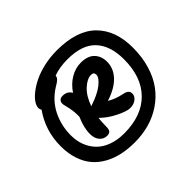

<svg xmlns="http://www.w3.org/2000/svg" viewBox="-164 -1059 1165 1165"><g transform="rotate(-45 419.0 -476.0)"><path d="M387.2 -110.8Q328.6 -110.8 278.6 -121.8Q228.5 -132.8 186.3 -156.5Q144 -180.2 114.5 -215.1Q85 -250 68.4 -300.3Q51.8 -350.6 51.8 -413.1Q51.8 -545.9 127 -651.9Q120.1 -660.2 120.1 -672.9Q120.1 -690.4 134.5 -712.4Q148.9 -734.4 178 -757.1Q207 -779.8 245.4 -798.3Q283.7 -816.9 336.7 -828.9Q389.6 -840.8 446.8 -840.8Q617.2 -840.8 701.2 -757.8Q785.2 -674.8 785.2 -525.9Q785.2 -444.3 764.4 -376.2Q743.7 -308.1 707.3 -259.5Q670.9 -210.9 620.6 -177.2Q570.3 -143.6 511.5 -127.2Q452.6 -110.8 387.2 -110.8ZM142.1 -415Q142.1 -367.7 157.5 -327.9Q172.9 -288.1 201.9 -258.3Q231 -228.5 276.4 -211.7Q321.8 -194.8 378.9 -194.8Q530.3 -194.8 613.5 -278.6Q696.8 -362.3 696.8 -514.2Q696.8 -631.3 637.5 -694.3Q578.1 -757.3 452.1 -756.8Q388.7 -756.8 334 -737.8Q332.5 -724.1 322 -713.4Q311.5 -702.6 287.1 -689Q214.4 -644 178.2 -572Q142.1 -500 142.1 -415ZM296.9 -257.8Q268.1 -257.8 249 -279.8Q230 -301.8 230 -337.9Q228.5 -389.6 258.8 -459Q259.3 -489.7 256.1 -513.4Q252.9 -537.1 244.1 -570.8Q237.8 -592.8 246.1 -606.9Q254.4 -621.1 276.9 -621.1Q315.9 -621.1 334 -588.9Q364.3 -634.3 407 -659.7Q449.7 -685.1 497.1 -685.1Q555.2 -685.1 584.5 -654.8Q613.8 -624.5 613.8 -576.2Q613.8 -519.5 572 -475.1Q530.3 -430.7 449.2 -404.8Q487.3 -380.9 543.9 -369.1Q585.9 -361.8 585.9 -332Q585.9 -309.6 565.7 -293.7Q545.4 -277.8 514.2 -277.8Q485.8 -277.8 429.9 -305.7Q374 -333.5 335.9 -372.1Q332 -344.2 332 -305.2Q332 -277.8 324 -267.8Q315.9 -257.8 296.9 -257.8ZM488.8 -588.9Q454.1 -588.9 415.8 -553.2Q377.4 -517.6 355 -453.1Q434.1 -479 473.1 -510.7Q512.2 -542.5 512.2 -565.9Q512.2 -588.9 488.8 -588.9Z"/></g></svg>

Font: Shantell Sans Irregular Bouncy
Style: Regular
Weight: 500
Designer: Stephen Nixon, Anya Danilova, Shantell Martin
Foundry: Arrow Type
Version: Version 1.006;[9816181b4]